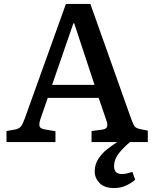

<svg xmlns="http://www.w3.org/2000/svg" viewBox="-20 -720 782 973"><path d="M559 233Q509 233 484.5 207.5Q460 182 460 149Q460 114 477.5 86.5Q495 59 521 38Q547 17 574 0H444V-56L498 -63Q518 -66 522.5 -77.5Q527 -89 518 -113L480 -224H222L185 -117Q178 -97 180 -82.5Q182 -68 208 -64L261 -55V0H13V-56L58 -64Q76 -68 85 -78Q94 -88 105 -118L314 -700H438L645 -117Q655 -90 662 -80Q669 -70 690 -66L729 -58V0H639Q606 27 582 57.5Q558 88 558 122Q558 162 598 162Q612 162 625.5 158.5Q639 155 651 151L665 191Q647 207 619.5 220Q592 233 559 233ZM244 -290H459L356 -602H352Z"/></svg>

Font: Literata 12pt Medium
Style: Regular
Weight: 500
Designer: Latin by Veronika Burian and Jose Scaglione. Greek by Irene Vlachou. Cyrillic by Vera Evstafieva.
Foundry: TypeTogether
Version: Version 3.002